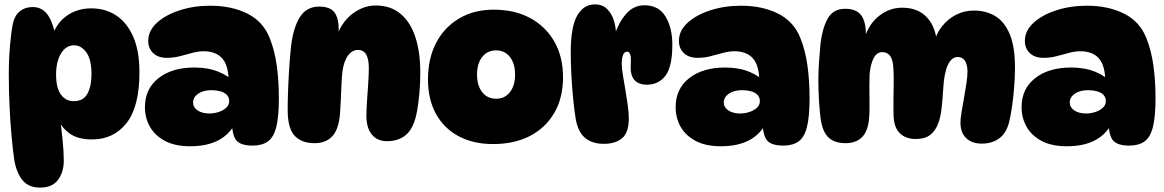

<svg xmlns="http://www.w3.org/2000/svg" viewBox="-20 -652 5294 873"><path d="M129 -620Q170 -620 195.5 -586.5Q221 -553 233 -481L212 -470Q230 -540 279 -577Q328 -614 395 -614Q459 -614 508 -582Q557 -550 585.5 -485.5Q614 -421 614 -324Q614 -167 555.5 -92.5Q497 -18 398 -18Q331 -18 292.5 -48Q254 -78 239 -121L251 -127Q259 -71 264.5 -16.5Q270 38 270 79Q270 130 244 165.5Q218 201 162 201Q110 201 82.5 167.5Q55 134 45 76Q39 35 33 -28.5Q27 -92 23.5 -166Q20 -240 20 -312Q20 -383 25.5 -445.5Q31 -508 39 -547Q48 -584 71.5 -602Q95 -620 129 -620ZM317 -446Q280 -446 257.5 -409Q235 -372 235 -313Q235 -252 257 -222Q279 -192 315 -192Q359 -192 377.5 -226Q396 -260 396 -314Q396 -382 372.5 -414Q349 -446 317 -446Z M1129 10Q1071 10 1052.5 -16.5Q1034 -43 1035 -101L1052 -96Q998 13 845 13Q775 13 729.5 -11.5Q684 -36 661.5 -76Q639 -116 639 -165Q639 -248 700.5 -296.5Q762 -345 864 -345Q926 -345 973 -326Q1020 -307 1052 -273L1020 -275Q1020 -353 991 -386Q962 -419 906 -419Q882 -419 854.5 -411.5Q827 -404 798 -396.5Q769 -389 739 -389Q699 -389 676.5 -410.5Q654 -432 654 -466Q654 -512 693 -548Q732 -584 796.5 -605Q861 -626 936 -626Q1034 -626 1106 -589.5Q1178 -553 1207 -477Q1229 -422 1238.5 -353Q1248 -284 1248 -206Q1248 -121 1236 -74Q1224 -27 1197.5 -8.5Q1171 10 1129 10ZM933 -136Q953 -136 973.5 -142.5Q994 -149 1008 -161.5Q1022 -174 1022 -192Q1022 -210 1011 -221Q1000 -232 981.5 -237Q963 -242 942 -242Q904 -242 881 -226Q858 -210 858 -186Q858 -164 878.5 -150Q899 -136 933 -136Z M1431 -622Q1481 -622 1500.5 -596Q1520 -570 1520 -519Q1520 -507 1518.5 -493.5Q1517 -480 1514 -469L1512 -489Q1535 -554 1584 -590.5Q1633 -627 1688 -627Q1756 -627 1801 -589.5Q1846 -552 1868.5 -483.5Q1891 -415 1891 -322Q1891 -275 1887 -229Q1883 -183 1876 -145.5Q1869 -108 1858 -84Q1842 -47 1812 -28.5Q1782 -10 1741 -10Q1695 -10 1670.5 -40.5Q1646 -71 1646 -125Q1646 -155 1649 -196Q1652 -237 1654.5 -277Q1657 -317 1657 -343Q1657 -425 1608 -425Q1581 -425 1562 -399Q1543 -373 1537 -326Q1534 -302 1532.5 -266Q1531 -230 1529.5 -194.5Q1528 -159 1526 -135Q1520 -63 1490.5 -32Q1461 -1 1411 -1Q1350 -1 1319 -35.5Q1288 -70 1288 -152Q1288 -194 1290 -246Q1292 -298 1295.5 -350.5Q1299 -403 1304 -446Q1314 -528 1344 -575Q1374 -622 1431 -622Z M2222 3Q2132 3 2065.5 -32.5Q1999 -68 1962.5 -134Q1926 -200 1926 -291Q1926 -386 1963 -457Q2000 -528 2067.5 -568Q2135 -608 2225 -608Q2321 -608 2391.5 -569.5Q2462 -531 2501 -462Q2540 -393 2540 -301Q2540 -207 2500.5 -139Q2461 -71 2390 -34Q2319 3 2222 3ZM2236 -203Q2275 -203 2298.5 -233Q2322 -263 2322 -313Q2322 -363 2298.5 -393Q2275 -423 2236 -423Q2196 -423 2172.5 -393Q2149 -363 2149 -313Q2149 -263 2172.5 -233Q2196 -203 2236 -203Z M2575 -413Q2575 -529 2604 -580.5Q2633 -632 2685 -632Q2720 -632 2741 -610.5Q2762 -589 2771.5 -557.5Q2781 -526 2781 -494L2776 -496Q2793 -550 2827 -589Q2861 -628 2910 -628Q2975 -628 3006 -577Q3037 -526 3037 -449Q3037 -348 3005.5 -307.5Q2974 -267 2922 -267Q2882 -267 2863.5 -289.5Q2845 -312 2848 -358Q2850 -392 2845.5 -404.5Q2841 -417 2832 -417Q2819 -417 2813 -402.5Q2807 -388 2807 -362Q2807 -342 2812 -312Q2817 -282 2823 -246.5Q2829 -211 2834 -176Q2839 -141 2839 -112Q2839 -50 2809 -24Q2779 2 2725 2Q2674 2 2641.5 -24Q2609 -50 2598 -109Q2592 -145 2586.5 -199Q2581 -253 2578 -310.5Q2575 -368 2575 -413Z M3542 10Q3484 10 3465.5 -16.5Q3447 -43 3448 -101L3465 -96Q3411 13 3258 13Q3188 13 3142.5 -11.5Q3097 -36 3074.5 -76Q3052 -116 3052 -165Q3052 -248 3113.5 -296.5Q3175 -345 3277 -345Q3339 -345 3386 -326Q3433 -307 3465 -273L3433 -275Q3433 -353 3404 -386Q3375 -419 3319 -419Q3295 -419 3267.5 -411.5Q3240 -404 3211 -396.5Q3182 -389 3152 -389Q3112 -389 3089.5 -410.5Q3067 -432 3067 -466Q3067 -512 3106 -548Q3145 -584 3209.5 -605Q3274 -626 3349 -626Q3447 -626 3519 -589.5Q3591 -553 3620 -477Q3642 -422 3651.5 -353Q3661 -284 3661 -206Q3661 -121 3649 -74Q3637 -27 3610.5 -8.5Q3584 10 3542 10ZM3346 -136Q3366 -136 3386.5 -142.5Q3407 -149 3421 -161.5Q3435 -174 3435 -192Q3435 -210 3424 -221Q3413 -232 3394.5 -237Q3376 -242 3355 -242Q3317 -242 3294 -226Q3271 -210 3271 -186Q3271 -164 3291.5 -150Q3312 -136 3346 -136Z M4227 -458Q4237 -499 4263 -532Q4289 -565 4326.5 -584.5Q4364 -604 4409 -604Q4463 -604 4505 -579Q4547 -554 4571 -497Q4595 -440 4595 -345Q4595 -299 4591 -251.5Q4587 -204 4581 -163.5Q4575 -123 4568 -96Q4556 -47 4523.5 -23Q4491 1 4444 1Q4399 1 4373 -24Q4347 -49 4347 -95Q4347 -112 4352 -141.5Q4357 -171 4363 -205Q4369 -239 4374 -271.5Q4379 -304 4379 -326Q4379 -358 4367.5 -375.5Q4356 -393 4335 -393Q4307 -393 4290 -357Q4273 -321 4269 -253Q4266 -201 4261.5 -161Q4257 -121 4247 -94Q4234 -57 4209.5 -38.5Q4185 -20 4144 -20Q4099 -20 4072 -45.5Q4045 -71 4043 -125Q4042 -155 4042.5 -196Q4043 -237 4043.5 -277Q4044 -317 4042 -343Q4040 -380 4027.5 -397.5Q4015 -415 3992 -415Q3967 -415 3953 -389Q3939 -363 3934 -316Q3933 -293 3933 -259Q3933 -225 3933.5 -191.5Q3934 -158 3933 -135Q3931 -63 3903 -32Q3875 -1 3825 -1Q3769 -1 3742 -32Q3715 -63 3709 -132Q3705 -171 3703 -210Q3701 -249 3701 -288Q3701 -327 3704 -371.5Q3707 -416 3711 -456Q3719 -523 3743.5 -567.5Q3768 -612 3823 -612Q3873 -612 3895 -583.5Q3917 -555 3917 -496Q3917 -476 3914 -459L3911 -479Q3931 -544 3978 -580.5Q4025 -617 4082 -617Q4155 -617 4196 -571.5Q4237 -526 4241 -446Z M5115 10Q5057 10 5038.5 -16.5Q5020 -43 5021 -101L5038 -96Q4984 13 4831 13Q4761 13 4715.5 -11.5Q4670 -36 4647.5 -76Q4625 -116 4625 -165Q4625 -248 4686.5 -296.5Q4748 -345 4850 -345Q4912 -345 4959 -326Q5006 -307 5038 -273L5006 -275Q5006 -353 4977 -386Q4948 -419 4892 -419Q4868 -419 4840.5 -411.5Q4813 -404 4784 -396.5Q4755 -389 4725 -389Q4685 -389 4662.5 -410.5Q4640 -432 4640 -466Q4640 -512 4679 -548Q4718 -584 4782.5 -605Q4847 -626 4922 -626Q5020 -626 5092 -589.5Q5164 -553 5193 -477Q5215 -422 5224.5 -353Q5234 -284 5234 -206Q5234 -121 5222 -74Q5210 -27 5183.5 -8.5Q5157 10 5115 10ZM4919 -136Q4939 -136 4959.5 -142.5Q4980 -149 4994 -161.5Q5008 -174 5008 -192Q5008 -210 4997 -221Q4986 -232 4967.5 -237Q4949 -242 4928 -242Q4890 -242 4867 -226Q4844 -210 4844 -186Q4844 -164 4864.5 -150Q4885 -136 4919 -136Z"/></svg>

Font: DynaPuff
Style: Bold
Weight: 700
Designer: Toshi Omagari, Jennifer Daniel
Foundry: Google Fonts
Version: Version 2.000